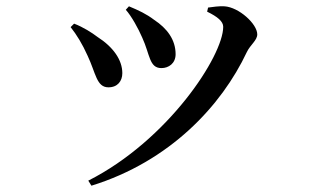

<svg xmlns="http://www.w3.org/2000/svg" viewBox="-20 -537 1040 609"><path d="M379 -506C397 -486 419 -446 431 -418C456 -364 453 -321 492 -321C515 -321 537 -336 537 -365C537 -411 510 -447 469 -474C444 -493 420 -504 389 -517ZM270 52C519 -25 683 -202 763 -372C774 -395 796 -409 796 -428C796 -461 738 -514 692 -517C675 -518 654 -515 640 -513L637 -500C670 -484 688 -469 688 -452C688 -360 513 -92 260 36ZM204 -451C223 -427 241 -398 258 -360C284 -305 286 -260 324 -260C353 -260 368 -280 368 -305C368 -347 339 -388 289 -420C272 -433 244 -451 215 -462Z"/></svg>

Font: Noto Serif HK SemiBold
Style: Regular
Weight: 600
Designer: Ryoko NISHIZUKA 西塚涼子 (kana & ideographs); Frank Grießhammer (Latin, Greek & Cyrillic); Wenlong ZHANG 张文龙 (bopomofo); San
Foundry: Adobe
Version: Version 2.001;hotconv 1.1.0;makeotfexe 2.6.0